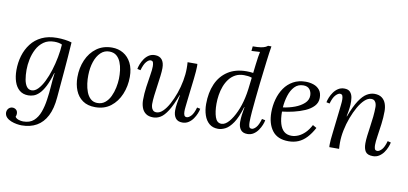

<svg xmlns="http://www.w3.org/2000/svg" viewBox="-87 -1055 3454 1626"><g transform="rotate(10 1639.5 -242.0)"><path d="M162 271Q144 271 119.5 267Q95 263 71 253.5Q47 244 31 227.5Q15 211 14 187Q14 173 20 161.5Q26 150 37 143Q48 136 61 136Q79 136 92.5 147.5Q106 159 106 182Q106 194 100 208Q110 223 130.5 229.5Q151 236 169 236Q226 236 259.5 206Q293 176 311 126.5Q329 77 337 19Q346 -40 350 -101.5Q354 -163 361 -213H358Q337 -141 314 -96.5Q291 -52 267 -28.5Q243 -5 219.5 3Q196 11 173 11Q127 11 97 -14.5Q67 -40 52.5 -84Q38 -128 38 -183Q38 -248 55.5 -306.5Q73 -365 108.5 -411.5Q144 -458 199.5 -484.5Q255 -511 330 -511Q364 -511 398.5 -506.5Q433 -502 457 -494Q453 -434 448.5 -372Q444 -310 438.5 -249Q433 -188 428 -129Q423 -70 418 -14Q410 83 377.5 146Q345 209 290.5 240Q236 271 162 271ZM194 -36Q222 -36 248.5 -63.5Q275 -91 297.5 -136.5Q320 -182 337.5 -238Q355 -294 366 -352.5Q377 -411 380 -462Q367 -469 349.5 -472Q332 -475 314 -475Q259 -475 222 -448.5Q185 -422 163 -379.5Q141 -337 131.5 -289.5Q122 -242 122 -200Q122 -154 128.5 -117Q135 -80 151 -58Q167 -36 194 -36Z M804 -511Q858 -511 901 -485.5Q944 -460 969 -411Q994 -362 994 -292Q994 -212 965 -142.5Q936 -73 881.5 -31Q827 11 749 11Q683 11 640.5 -19Q598 -49 577.5 -100Q557 -151 557 -213Q557 -294 586.5 -362Q616 -430 671.5 -470.5Q727 -511 804 -511ZM789 -474Q745 -475 713 -444.5Q681 -414 663.5 -362Q646 -310 645 -246Q644 -212 649 -174Q654 -136 666.5 -103Q679 -70 701.5 -49Q724 -28 758 -27Q798 -26 826 -48.5Q854 -71 871 -107Q888 -143 896.5 -184Q905 -225 906 -261Q907 -296 902.5 -333Q898 -370 885 -402Q872 -434 849 -453.5Q826 -473 789 -474Z M1247 11Q1207 11 1183 -7Q1159 -25 1148.5 -55Q1138 -85 1138 -119Q1138 -175 1146 -232Q1154 -289 1162 -337.5Q1170 -386 1170 -414Q1170 -433 1165.5 -447Q1161 -461 1143 -461Q1127 -461 1107.5 -439Q1088 -417 1073 -364L1045 -370Q1048 -388 1057 -411.5Q1066 -435 1081.5 -458Q1097 -481 1119.5 -496Q1142 -511 1172 -511Q1212 -511 1232.5 -486Q1253 -461 1253 -414Q1253 -386 1248 -345Q1243 -304 1236.5 -259.5Q1230 -215 1225 -173Q1220 -131 1220 -99Q1220 -88 1223.5 -73Q1227 -58 1237.5 -47Q1248 -36 1267 -36Q1295 -36 1322 -62Q1349 -88 1373 -132Q1397 -176 1416 -229.5Q1435 -283 1445.5 -339.5Q1456 -396 1456 -447Q1456 -462 1455.5 -474.5Q1455 -487 1454 -500H1538Q1539 -493 1539 -487.5Q1539 -482 1539 -474Q1539 -457 1537 -433.5Q1535 -410 1531 -371.5Q1527 -333 1519 -270Q1512 -212 1508.5 -179Q1505 -146 1503 -129.5Q1501 -113 1500.5 -104Q1500 -95 1500 -84Q1500 -66 1505.5 -53Q1511 -40 1527 -40Q1544 -40 1564.5 -61.5Q1585 -83 1600 -136L1628 -130Q1625 -112 1615.5 -88.5Q1606 -65 1590 -42Q1574 -19 1551 -4Q1528 11 1498 11Q1458 11 1439.5 -14Q1421 -39 1421 -79Q1421 -108 1426.5 -142Q1432 -176 1439 -213H1436Q1402 -122 1371 -73.5Q1340 -25 1310 -7Q1280 11 1247 11Z M1805 11Q1759 11 1729 -14.5Q1699 -40 1684.5 -83.5Q1670 -127 1670 -179Q1670 -277 1702.5 -351.5Q1735 -426 1800 -468.5Q1865 -511 1961 -511Q1976 -511 1990 -510Q2004 -509 2017 -507Q2021 -543 2025.5 -579.5Q2030 -616 2034.5 -646.5Q2039 -677 2043 -692Q2025 -691 2006.5 -690Q1988 -689 1970 -688L1974 -728Q2018 -728 2042.5 -732Q2067 -736 2080 -742Q2093 -748 2101 -755H2130Q2121 -701 2111.5 -623.5Q2102 -546 2088 -427Q2081 -363 2074.5 -299.5Q2068 -236 2063.5 -182Q2059 -128 2059 -92Q2059 -73 2063 -56Q2067 -39 2086 -39Q2103 -39 2123 -61Q2143 -83 2158 -136L2187 -130Q2184 -112 2174.5 -88.5Q2165 -65 2149 -42Q2133 -19 2110 -4Q2087 11 2057 11Q2017 11 1998.5 -14Q1980 -39 1980 -79Q1980 -108 1984 -139.5Q1988 -171 1995 -208H1992Q1965 -117 1932.5 -69.5Q1900 -22 1867.5 -5.5Q1835 11 1805 11ZM1826 -36Q1858 -36 1889.5 -72Q1921 -108 1947 -166Q1973 -224 1987 -289Q1995 -324 2000.5 -367Q2006 -410 2012 -465Q1996 -471 1978.5 -473Q1961 -475 1944 -475Q1902 -475 1870.5 -458Q1839 -441 1817 -412Q1795 -383 1781.5 -347Q1768 -311 1762 -272Q1756 -233 1756 -196Q1756 -128 1771.5 -82Q1787 -36 1826 -36Z M2469 -511Q2505 -511 2537 -500Q2569 -489 2589 -464Q2609 -439 2609 -396Q2609 -355 2581 -325Q2553 -295 2508 -275.5Q2463 -256 2412 -244Q2361 -232 2314 -227Q2314 -165 2326.5 -123Q2339 -81 2364 -60Q2389 -39 2428 -39Q2457 -39 2486.5 -52Q2516 -65 2543 -91.5Q2570 -118 2592 -160L2625 -141Q2597 -89 2565 -55Q2533 -21 2495 -5Q2457 11 2411 11Q2316 11 2271 -48.5Q2226 -108 2226 -205Q2226 -263 2241 -318Q2256 -373 2286 -416.5Q2316 -460 2362 -485.5Q2408 -511 2469 -511ZM2455 -477Q2409 -477 2379.5 -446Q2350 -415 2334.5 -366Q2319 -317 2315 -263Q2368 -270 2416 -288Q2464 -306 2495 -334.5Q2526 -363 2526 -401Q2526 -433 2508.5 -455Q2491 -477 2455 -477Z M3137 11Q3090 11 3073 -14Q3056 -39 3056 -85Q3056 -113 3060.5 -151Q3065 -189 3071.5 -232Q3078 -275 3082.5 -319Q3087 -363 3087 -403Q3087 -415 3083.5 -429Q3080 -443 3070 -453.5Q3060 -464 3040 -464Q3012 -464 2984 -438Q2956 -412 2931 -368Q2906 -324 2886 -270.5Q2866 -217 2854.5 -160.5Q2843 -104 2843 -53Q2843 -38 2843.5 -25.5Q2844 -13 2845 0H2761Q2760 -7 2760 -12.5Q2760 -18 2760 -26Q2760 -43 2762 -65.5Q2764 -88 2768.5 -125.5Q2773 -163 2780 -226Q2787 -285 2790.5 -318Q2794 -351 2796 -368.5Q2798 -386 2798.5 -395.5Q2799 -405 2799 -416Q2799 -434 2794 -447.5Q2789 -461 2772 -461Q2756 -461 2735 -439Q2714 -417 2699 -364L2671 -370Q2674 -388 2683.5 -411.5Q2693 -435 2709 -458Q2725 -481 2748 -496Q2771 -511 2801 -511Q2835 -511 2851.5 -492.5Q2868 -474 2872.5 -445Q2877 -416 2875 -383Q2873 -355 2868.5 -329Q2864 -303 2860 -283H2863Q2897 -374 2930 -423.5Q2963 -473 2995.5 -492Q3028 -511 3060 -511Q3100 -511 3124 -493Q3148 -475 3158.5 -445.5Q3169 -416 3169 -381Q3169 -326 3161.5 -268.5Q3154 -211 3146.5 -162.5Q3139 -114 3139 -85Q3139 -67 3143.5 -53Q3148 -39 3166 -39Q3183 -39 3203.5 -60.5Q3224 -82 3239 -136L3267 -129Q3264 -112 3254.5 -88Q3245 -64 3229 -41.5Q3213 -19 3190 -4Q3167 11 3137 11Z"/></g></svg>

Font: Lora Italic
Style: Italic
Weight: 400
Italic angle: -3°
Designer: Olga Karpushina, Alexei Vanyashin (Cyrillic)
Foundry: Cyreal
Version: Version 2.210; ttfautohint (v1.8.1.43-b0c9)